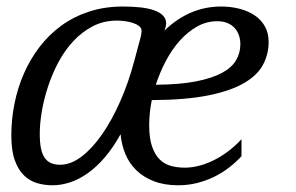

<svg xmlns="http://www.w3.org/2000/svg" viewBox="-20 -549 895 580"><path d="M138.2 10.7Q113.8 10.7 91.3 3.9Q68.8 -2.9 51.8 -19.8Q34.7 -36.6 24.4 -65.7Q14.2 -94.7 14.2 -139.6Q14.2 -188 23.7 -235.6Q33.2 -283.2 52 -326.4Q70.8 -369.6 99.1 -406.7Q127.4 -443.8 164.8 -471.2Q202.1 -498.5 249 -513.9Q295.9 -529.3 351.6 -529.3Q380.9 -529.3 404.8 -526.6Q428.7 -523.9 445.8 -517.8Q462.9 -511.7 472.4 -502Q481.9 -492.2 481.9 -478.5Q481.9 -469.7 476.6 -456.5Q552.2 -529.3 647.9 -529.3Q676.8 -529.3 702.9 -522.7Q729 -516.1 748.8 -502.9Q768.6 -489.7 780 -469.7Q791.5 -449.7 791.5 -422.4Q791.5 -386.2 775.1 -354.5Q758.8 -322.8 718.5 -298.8Q678.2 -274.9 610.1 -261Q542 -247.1 438.5 -246.6Q430.7 -208 430.7 -170.4Q430.7 -130.9 439.5 -106Q448.2 -81.1 462.9 -66.9Q477.5 -52.7 497.1 -47.6Q516.6 -42.5 538.6 -42.5Q558.1 -42.5 579.8 -47.9Q601.6 -53.2 623.8 -64Q646 -74.7 667.7 -90.8Q689.5 -106.9 709.5 -128.4V-77.1Q692.4 -58.6 671.4 -42.5Q650.4 -26.4 626.2 -14.6Q602.1 -2.9 575 3.9Q547.9 10.7 518.6 10.7Q476.6 10.7 445.1 -1.5Q413.6 -13.7 392.1 -34.4Q370.6 -55.2 358.9 -83.3Q347.2 -111.3 344.2 -143.6Q321.8 -103 296.9 -74Q272 -44.9 245.6 -26.1Q219.2 -7.3 192.1 1.7Q165 10.7 138.2 10.7ZM404.8 -436.5Q407.7 -447.3 407.7 -455.6Q407.7 -464.4 400.1 -470.2Q392.6 -476.1 381.6 -479.7Q370.6 -483.4 357.4 -485.1Q344.2 -486.8 333.5 -486.8Q293 -486.8 260.3 -469.7Q227.5 -452.6 201.4 -424.6Q175.3 -396.5 156.2 -360.6Q137.2 -324.7 124.8 -286.6Q112.3 -248.5 106.2 -211.7Q100.1 -174.8 100.1 -145Q100.1 -118.7 103.8 -100.8Q107.4 -83 115.2 -72Q123 -61 134.5 -56.2Q146 -51.3 161.6 -51.3Q193.8 -51.3 226.3 -75.9Q258.8 -100.6 288.3 -143.1Q317.9 -185.5 343 -242.4Q368.2 -299.3 385.3 -363.8ZM706.1 -415.5Q706.1 -428.7 702.1 -441.2Q698.2 -453.6 689.7 -463.4Q681.2 -473.1 668 -479Q654.8 -484.9 636.2 -484.9Q604 -484.9 575.7 -469Q547.4 -453.1 523.4 -426.5Q499.5 -399.9 481.2 -365.2Q462.9 -330.6 450.7 -293Q522.5 -293.5 571.3 -303Q620.1 -312.5 650.1 -328.6Q680.2 -344.7 693.1 -366.9Q706.1 -389.2 706.1 -415.5Z"/></svg>

Font: Arian AMU Serif
Style: Italic
Weight: 400
Italic angle: -15°
Designer: Ruben Hakobyan (Tarumian)
Foundry: Ruben Hakobyan (Tarumian)
Version: Version 1.002